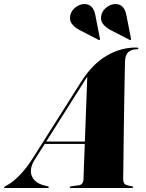

<svg xmlns="http://www.w3.org/2000/svg" viewBox="-85 -948 736 968"><path d="M91.5 -145.5Q61 -97.5 75 -61.5Q89 -25.5 138.5 -13L154.5 -9Q161 -7.5 161 -4Q161 0 154 0H-59Q-65 0 -65 -3Q-65 -6 -50.5 -13.5Q-22.5 -27.5 13 -63.5Q48.5 -99.5 82 -153L324 -535.5Q379.5 -623.5 450.8 -666Q522 -708.5 601.5 -708.5Q612.5 -708.5 612.5 -704Q612.5 -699.5 605.5 -699.5Q548 -699.5 545.5 -641.5Q545 -627 544 -582.2Q543 -537.5 542 -476Q541 -414.5 540 -347Q539 -279.5 538.2 -218Q537.5 -156.5 537 -112.5Q536.5 -68.5 536 -54Q535.5 -30 542.5 -21.8Q549.5 -13.5 577.5 -9.5Q586.5 -8 586.5 -4.5Q586.5 0 578.5 0H273Q267 0 267 -4Q267 -8 273.5 -8.5L313 -14Q324.5 -15.5 330 -24Q335.5 -32.5 336 -43Q336.5 -61 338.2 -110.5Q340 -160 342.5 -222.5H140.5ZM331.5 -524.5 148 -234.5H343Q345 -296 347.5 -360Q350 -424 352 -477.8Q354 -531.5 355 -561Q351 -555.5 345.2 -546.5Q339.5 -537.5 331.5 -524.5ZM396 -870 419 -752.5Q420 -748 418 -746.5Q416.5 -745 413 -746.5L315 -797Q293 -808.5 278 -827Q263 -845.5 270 -874Q276 -896 296.8 -911.8Q317.5 -927.5 341 -927.5Q385.5 -927.5 396 -870ZM552.5 -870 575.5 -752.5Q576.5 -748 574.5 -746.5Q573 -745 569.5 -746.5L471.5 -797Q449.5 -808.5 434.5 -827Q419.5 -845.5 426.5 -874Q432.5 -896 453.2 -911.8Q474 -927.5 497.5 -927.5Q542 -927.5 552.5 -870Z"/></svg>

Font: Fraunces 144pt Black
Style: Italic
Weight: 900
Italic angle: -16°
Version: Version 1.000;[0bf87f6ff]